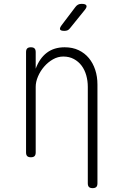

<svg xmlns="http://www.w3.org/2000/svg" viewBox="-20 -805 640 995"><path d="M165 -355V-15Q165 -2 159 4Q153 10 140 10Q127 10 121 4Q115 -2 115 -15V-535Q115 -548 121 -554Q127 -560 140 -560Q153 -560 159 -554Q165 -548 165 -535V-449Q185 -503 222.5 -531.5Q260 -560 315 -560Q356 -560 387.5 -545Q419 -530 440.5 -504Q462 -478 473.5 -443Q485 -408 485 -367V145Q485 158 479 164Q473 170 460 170Q447 170 441 164Q435 158 435 145V-355Q435 -386 427 -414.5Q419 -443 403 -464.5Q387 -486 363 -499Q339 -512 308 -512Q280 -512 254.5 -497.5Q229 -483 209 -460Q189 -437 177 -409Q165 -381 165 -355ZM343 -659Q337 -651 330 -648Q323 -645 314 -645Q295 -645 291.5 -652Q288 -659 299 -674L371 -769Q377 -777 384.5 -781Q392 -785 403 -785Q423 -785 427.5 -777Q432 -769 419 -753Z"/></svg>

Font: Maple Mono NL Thin
Style: Regular
Weight: 250
Monospace: yes
Designer: subframe7536
Version: Version 7.000